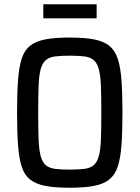

<svg xmlns="http://www.w3.org/2000/svg" viewBox="-20 -872 654 900"><path d="M307 8Q238 8 193 -0.5Q148 -9 121 -30.5Q94 -52 81.5 -91.5Q69 -131 64.5 -193Q60 -255 60 -344Q60 -433 64.5 -495Q69 -557 81.5 -596.5Q94 -636 121 -657.5Q148 -679 193 -687.5Q238 -696 307 -696Q375 -696 420 -687.5Q465 -679 492 -657.5Q519 -636 532 -596.5Q545 -557 549.5 -495Q554 -433 554 -344Q554 -255 549.5 -193Q545 -131 532 -91.5Q519 -52 492 -30.5Q465 -9 420 -0.5Q375 8 307 8ZM307 -77Q349 -77 376 -80.5Q403 -84 419 -97.5Q435 -111 443 -139.5Q451 -168 453 -217.5Q455 -267 455 -344Q455 -421 453 -470.5Q451 -520 443 -548.5Q435 -577 419 -590.5Q403 -604 376 -607.5Q349 -611 307 -611Q265 -611 238 -607.5Q211 -604 195 -590.5Q179 -577 171 -548.5Q163 -520 161 -470.5Q159 -421 159 -344Q159 -267 161 -217.5Q163 -168 171 -139.5Q179 -111 195 -97.5Q211 -84 238 -80.5Q265 -77 307 -77ZM183 -786V-852H433V-786Z"/></svg>

Font: Saira SemiCondensed Medium
Style: Regular
Weight: 500
Width: 4
Designer: Hector Gatti with collaboration of the Omnibus-Type team
Foundry: Omnibus-Type
Version: Version 1.101